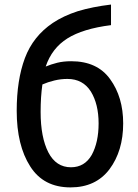

<svg xmlns="http://www.w3.org/2000/svg" viewBox="-20 -816 610 847"><path d="M523.4 -271.5Q523.4 -387.7 465.8 -466.8Q409.2 -545.9 293.9 -545.9Q259.8 -545.9 232.4 -539.1Q205.1 -532.2 181.6 -522.5Q209 -603.5 277.3 -646.5Q345.7 -689.5 469.7 -705.1Q469.7 -735.4 469.7 -795.9Q387.7 -786.1 323.2 -766.6Q259.8 -746.1 212.9 -714.8Q126 -656.2 89.8 -559.6Q53.7 -462.9 53.7 -327.1Q53.7 -174.8 113.3 -82Q171.9 10.7 291 10.7Q402.3 10.7 462.9 -69.3Q523.4 -150.4 523.4 -271.5ZM415 -271.5Q415 -188.5 384.8 -132.8Q353.5 -78.1 293 -78.1Q227.5 -78.1 193.4 -143.6Q159.2 -210 159.2 -322.3Q159.2 -355.5 161.1 -385.7Q163.1 -416 167 -443.4Q191.4 -454.1 219.7 -460.9Q248 -467.8 277.3 -467.8Q345.7 -467.8 380.9 -412.1Q415 -356.4 415 -271.5Z"/></svg>

Font: DaxlinePro-Medium
Style: Medium
Weight: 400
Designer: Hans Reichel
Version: Version 7.502; 2006